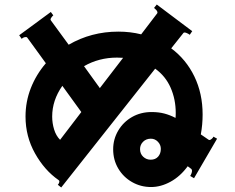

<svg xmlns="http://www.w3.org/2000/svg" viewBox="-20 -816 1040 850"><path d="M941 -202 839 -27 822 -37Q830 -50 830 -60Q830 -65 827 -68L811 -80Q778 -35 735 -11.5Q692 12 649 12Q603 12 564.5 -10Q526 -32 503.5 -70Q481 -108 481 -155Q481 -200 503.5 -238Q526 -276 564.5 -298Q603 -320 651 -320Q682 -320 707 -313.5Q732 -307 757 -294Q758 -301 758 -316Q758 -376 735.5 -427.5Q713 -479 667 -512L251 14L236 2Q241 -3 242.5 -9.5Q244 -16 239 -19Q177 -62 135 -137Q93 -212 93 -300Q93 -366 116.5 -426Q140 -486 183 -536L101 -649Q100 -652 95 -652Q84 -652 76 -644L65 -660L205 -763L216 -748Q211 -744 206.5 -737Q202 -730 205 -726L284 -618Q384 -676 504 -676Q557 -676 605 -664L676 -757Q677 -758 677 -761Q677 -766 672 -771.5Q667 -777 662 -781L674 -796L831 -678L820 -662Q814 -667 804.5 -670.5Q795 -674 792 -670L738 -602Q804 -553 840.5 -477.5Q877 -402 877 -309Q877 -264 869 -221L904 -197Q905 -196 907 -196Q911 -196 917 -201Q923 -206 925 -211ZM422 -426 525 -560Q516 -561 498 -561Q418 -561 352 -523ZM340 -320 256 -436Q211 -372 211 -300Q211 -271 219.5 -243Q228 -215 246 -197ZM692 -157Q692 -175 679 -188.5Q666 -202 648 -202Q627 -202 613.5 -188.5Q600 -175 600 -156Q600 -135 614 -122Q628 -109 647 -109Q668 -109 680 -122.5Q692 -136 692 -157Z"/></svg>

Font: Aoboshi One
Style: Regular
Weight: 400
Designer: IKIMOJI
Foundry: Natsumi Matsuba
Version: Version 1.000; ttfautohint (v1.8.3)